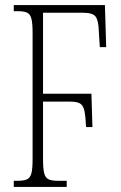

<svg xmlns="http://www.w3.org/2000/svg" viewBox="-20 -734 475 754"><path d="M34 0V-24H50Q74 -24 86.5 -30Q99 -36 103.5 -54Q108 -72 108 -108V-606Q108 -642 103.5 -660Q99 -678 87 -684Q75 -690 51 -690H34V-714H392L397 -549H372L368 -612Q367 -652 356 -668Q345 -684 306 -684H149V-366H339L343 -235H318Q316 -277 311.5 -298.5Q307 -320 294.5 -327.5Q282 -335 254 -335H149V-109Q149 -72 153.5 -54Q158 -36 170.5 -30Q183 -24 207 -24H242V0Z"/></svg>

Font: Noto Serif ExtraCondensed ExtraLight
Style: Regular
Weight: 200
Width: 2
Designer: Monotype Design Team
Foundry: Monotype Imaging Inc.
Version: Version 2.015